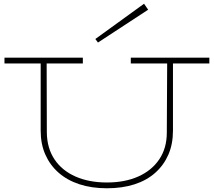

<svg xmlns="http://www.w3.org/2000/svg" viewBox="-20 -995 1145 1029"><path d="M553 14Q471 14 405.5 -7.5Q340 -29 294 -69.5Q248 -110 223 -166.5Q198 -223 198 -295V-669H230L231 -285Q232 -201 272 -141Q312 -81 384.5 -49Q457 -17 553 -17Q649 -17 721 -49Q793 -81 833.5 -141Q874 -201 874 -284L876 -669H907V-295Q907 -223 882.5 -166.5Q858 -110 812 -69Q766 -28 700.5 -7Q635 14 553 14ZM4 -655V-686H424V-655ZM681 -655V-686H1102V-655ZM505 -767 491 -786 752 -975 774 -943Z"/></svg>

Font: BioRhyme SemiExpanded ExtraLight
Style: Regular
Weight: 250
Width: 6
Designer: Aoife Mooney
Foundry: Aoife Mooney Type
Version: Version 1.600;gftools[0.9.33]